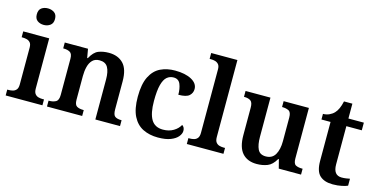

<svg xmlns="http://www.w3.org/2000/svg" viewBox="-76 -1153 3048 1549"><g transform="rotate(15 1448.5 -378.5)"><path d="M168 -629Q136 -629 114 -645.5Q92 -662 92 -698Q92 -735 114 -751Q136 -767 168 -767Q198 -767 221 -751Q244 -735 244 -698Q244 -662 221 -645.5Q198 -629 168 -629ZM19 0V-49H31Q48 -49 65.5 -53.5Q83 -58 94.5 -72Q106 -86 106 -115V-423Q106 -451 94.5 -464.5Q83 -478 65.5 -482.5Q48 -487 31 -487H22V-536H239V-117Q239 -87 250.5 -72.5Q262 -58 279 -53.5Q296 -49 313 -49H326V0Z M364 0V-49H368Q401 -49 424 -61.5Q447 -74 447 -119V-421Q447 -463 426 -475Q405 -487 372 -487H369V-536H563L576 -462H581Q611 -518 649 -533Q687 -548 735 -548Q812 -548 856.5 -502Q901 -456 901 -354V-121Q901 -74 919 -61.5Q937 -49 970 -49H974V0H768V-334Q768 -399 748 -434.5Q728 -470 678 -470Q641 -470 619.5 -448Q598 -426 589 -390Q580 -354 580 -313V-115Q580 -72 600.5 -60.5Q621 -49 654 -49H658V0Z M1292 10Q1221 10 1166.5 -17Q1112 -44 1081.5 -104.5Q1051 -165 1051 -266Q1051 -373 1082.5 -435Q1114 -497 1167.5 -522.5Q1221 -548 1288 -548Q1374 -548 1426 -519.5Q1478 -491 1478 -444Q1478 -411 1453.5 -388.5Q1429 -366 1363 -366Q1363 -417 1348 -454Q1333 -491 1291 -491Q1259 -491 1235.5 -471Q1212 -451 1199 -402.5Q1186 -354 1186 -267Q1186 -164 1216.5 -113Q1247 -62 1315 -62Q1365 -62 1402 -84Q1439 -106 1456 -139Q1478 -125 1478 -95Q1478 -71 1458 -46.5Q1438 -22 1397 -6Q1356 10 1292 10Z M1532 0V-49H1544Q1561 -49 1578.5 -53.5Q1596 -58 1607.5 -72.5Q1619 -87 1619 -117V-647Q1619 -675 1607 -688.5Q1595 -702 1578 -706.5Q1561 -711 1544 -711H1532V-760H1751V-117Q1751 -87 1762.5 -72.5Q1774 -58 1791.5 -53.5Q1809 -49 1826 -49H1838V0Z M2117 10Q2039 10 1996.5 -38Q1954 -86 1954 -187V-417Q1954 -460 1935 -473.5Q1916 -487 1881 -487H1879V-536H2087V-208Q2087 -143 2105 -105.5Q2123 -68 2172 -68Q2226 -68 2250.5 -110.5Q2275 -153 2275 -223V-420Q2275 -465 2252.5 -476Q2230 -487 2200 -487H2197V-536H2408V-114Q2408 -70 2428.5 -59.5Q2449 -49 2480 -49H2486V0H2300L2281 -74H2276Q2246 -21 2205.5 -5.5Q2165 10 2117 10Z M2752 10Q2682 10 2644 -25Q2606 -60 2606 -147V-472H2530V-519Q2558 -519 2582 -530Q2606 -541 2622 -558Q2653 -590 2668 -660H2738V-536H2867V-472H2738V-153Q2738 -62 2808 -62Q2827 -62 2844 -64.5Q2861 -67 2876 -70V-12Q2862 -5 2828.5 2.5Q2795 10 2752 10Z"/></g></svg>

Font: Noto Serif Tibetan SemiBold
Style: Regular
Weight: 600
Designer: Monotype Design Team
Foundry: Monotype Imaging Inc.
Version: Version 2.103; ttfautohint (v1.8.4.7-5d5b)